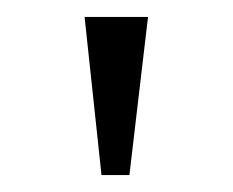

<svg xmlns="http://www.w3.org/2000/svg" viewBox="-20 -743 275 227"><path d="M100 -536 80 -723H155L133 -536Z"/></svg>

Font: Public Sans Thin Thin
Style: Regular
Weight: 250
Version: Version 2.001